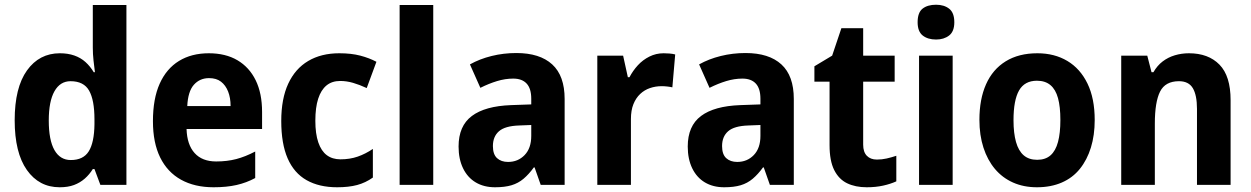

<svg xmlns="http://www.w3.org/2000/svg" viewBox="-20 -781 5286 811"><path d="M232 10Q145 10 93.5 -63Q42 -136 42 -273Q42 -411 94 -483.5Q146 -556 233 -556Q267 -556 294 -546.5Q321 -537 341 -519Q361 -501 376 -476H381Q378 -498 375 -525.5Q372 -553 372 -580V-760H514V0H404L379 -67H372Q358 -44 338 -26.5Q318 -9 292.5 0.5Q267 10 232 10ZM279 -105Q332 -105 355 -142Q378 -179 379 -256V-277Q379 -358 356.5 -398Q334 -438 278 -438Q234 -438 210 -395.5Q186 -353 186 -272Q186 -189 210 -147Q234 -105 279 -105Z M862 -556Q933 -556 983 -526.5Q1033 -497 1060 -442Q1087 -387 1087 -308V-236H768Q770 -170 802 -134.5Q834 -99 893 -99Q939 -99 977.5 -109Q1016 -119 1058 -141V-29Q1021 -9 979 0.5Q937 10 882 10Q802 10 744.5 -22Q687 -54 656.5 -116Q626 -178 626 -269Q626 -364 654.5 -427.5Q683 -491 736 -523.5Q789 -556 862 -556ZM863 -451Q824 -451 799 -423Q774 -395 771 -333H954Q954 -368 943.5 -394.5Q933 -421 913.5 -436Q894 -451 863 -451Z M1404 10Q1328 10 1275 -20Q1222 -50 1195 -112Q1168 -174 1168 -270Q1168 -364 1197.5 -427.5Q1227 -491 1282 -523.5Q1337 -556 1413 -556Q1464 -556 1502 -546Q1540 -536 1570 -520L1529 -409Q1499 -423 1471.5 -431Q1444 -439 1417 -439Q1382 -439 1359 -420Q1336 -401 1324 -364Q1312 -327 1312 -271Q1312 -216 1324.5 -179.5Q1337 -143 1360.5 -125.5Q1384 -108 1418 -108Q1458 -108 1491 -119.5Q1524 -131 1555 -152V-31Q1524 -9 1488.5 0.5Q1453 10 1404 10Z M1810 0H1668V-760H1810Z M2161 -557Q2260 -557 2312.5 -509Q2365 -461 2365 -363V0H2264L2238 -74H2235Q2214 -45 2191.5 -26Q2169 -7 2140.5 1.5Q2112 10 2071 10Q2024 10 1989.5 -10.5Q1955 -31 1936 -70Q1917 -109 1917 -162Q1917 -249 1973 -291Q2029 -333 2139 -337L2224 -340V-364Q2224 -407 2204.5 -428Q2185 -449 2148 -449Q2114 -449 2079.5 -438.5Q2045 -428 2009 -410L1965 -509Q2006 -532 2056.5 -544.5Q2107 -557 2161 -557ZM2173 -251Q2113 -249 2087.5 -226.5Q2062 -204 2062 -164Q2062 -129 2079.5 -113Q2097 -97 2126 -97Q2168 -97 2196 -126Q2224 -155 2224 -207V-253Z M2783 -556Q2794 -556 2807.5 -555Q2821 -554 2832 -551L2820 -412Q2812 -414 2799.5 -415.5Q2787 -417 2775 -417Q2749 -417 2725.5 -409Q2702 -401 2684 -384Q2666 -367 2655.5 -341Q2645 -315 2645 -278V0H2503V-546H2612L2632 -455H2639Q2653 -482 2674 -505Q2695 -528 2723 -542Q2751 -556 2783 -556Z M3129 -557Q3228 -557 3280.5 -509Q3333 -461 3333 -363V0H3232L3206 -74H3203Q3182 -45 3159.5 -26Q3137 -7 3108.5 1.5Q3080 10 3039 10Q2992 10 2957.5 -10.5Q2923 -31 2904 -70Q2885 -109 2885 -162Q2885 -249 2941 -291Q2997 -333 3107 -337L3192 -340V-364Q3192 -407 3172.5 -428Q3153 -449 3116 -449Q3082 -449 3047.5 -438.5Q3013 -428 2977 -410L2933 -509Q2974 -532 3024.5 -544.5Q3075 -557 3129 -557ZM3141 -251Q3081 -249 3055.5 -226.5Q3030 -204 3030 -164Q3030 -129 3047.5 -113Q3065 -97 3094 -97Q3136 -97 3164 -126Q3192 -155 3192 -207V-253Z M3684 -107Q3705 -107 3725 -111.5Q3745 -116 3766 -123V-15Q3742 -4 3710.5 3Q3679 10 3641 10Q3593 10 3558 -7Q3523 -24 3503.5 -63Q3484 -102 3484 -168V-436H3420V-501L3495 -546L3534 -662H3626V-546H3759V-436H3626V-170Q3626 -139 3641.5 -123Q3657 -107 3684 -107Z M4004 -546V0H3862V-546ZM3934 -761Q3968 -761 3989.5 -744Q4011 -727 4011 -687Q4011 -648 3989 -631Q3967 -614 3934 -614Q3899 -614 3877.5 -631Q3856 -648 3856 -687Q3856 -728 3877 -744.5Q3898 -761 3934 -761Z M4604 -274Q4604 -210 4588 -158Q4572 -106 4541.5 -68Q4511 -30 4465 -10Q4419 10 4360 10Q4304 10 4259 -10Q4214 -30 4182.5 -67.5Q4151 -105 4134 -157.5Q4117 -210 4117 -275Q4117 -362 4145 -425Q4173 -488 4228 -522Q4283 -556 4362 -556Q4434 -556 4488.5 -523.5Q4543 -491 4573.5 -428Q4604 -365 4604 -274ZM4261 -273Q4261 -219 4271.5 -181.5Q4282 -144 4304 -125Q4326 -106 4361 -106Q4396 -106 4417.5 -125Q4439 -144 4449 -181.5Q4459 -219 4459 -274Q4459 -330 4449 -366.5Q4439 -403 4417 -421.5Q4395 -440 4360 -440Q4308 -440 4284.5 -399Q4261 -358 4261 -273Z M5002 -556Q5084 -556 5131 -508Q5178 -460 5178 -358V0H5036V-321Q5036 -379 5018.5 -408.5Q5001 -438 4960 -438Q4902 -438 4880 -394Q4858 -350 4858 -259V0H4716V-546H4826L4844 -476H4852Q4868 -504 4891 -521.5Q4914 -539 4942.5 -547.5Q4971 -556 5002 -556Z"/></svg>

Font: Noto Sans Thai SemiCondensed
Style: Bold
Weight: 700
Width: 4
Designer: Monotype Design Team
Foundry: Monotype Imaging Inc.
Version: Version 2.001